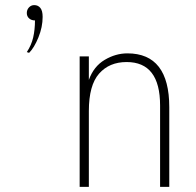

<svg xmlns="http://www.w3.org/2000/svg" viewBox="-20 -732 768 752"><path d="M117 -652Q103 -652 94 -660Q85 -668 85 -681Q85 -694 93.5 -703Q102 -712 114 -712Q129 -712 138 -701Q147 -690 147 -666Q147 -626 130.5 -585.5Q114 -545 94 -525L85 -528Q103 -555 110 -585.5Q117 -616 117 -652ZM607 -319Q607 -489 476 -489Q408 -489 368 -443.5Q328 -398 328 -297V0H292V-511H328V-419Q347 -472 390 -497.5Q433 -523 479 -523Q643 -523 643 -312V0H607Z"/></svg>

Font: Overpass Thin
Style: Regular
Weight: 100
Designer: Delve Withrington, Thomas Jockin
Foundry: Delve Fonts
Version: Version 3.000;DELV;Overpass